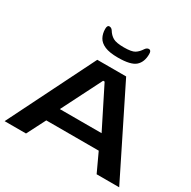

<svg xmlns="http://www.w3.org/2000/svg" viewBox="-174 -965 1130 1135"><g transform="rotate(30 391.0 -398.0)"><path d="M0 0 293 -588H490L782 0H628L569 -127H211L146 0ZM247 -225H532L395 -498H385ZM392 -660Q334 -660 301.5 -674Q269 -688 255.5 -713Q242 -738 242 -770Q242 -795 256.5 -795Q271 -795 280 -781Q295 -756 317.5 -743Q340 -730 392 -730Q445 -730 465.5 -743Q486 -756 502 -781Q513 -797 527.5 -796Q542 -795 542 -770Q542 -716 510.5 -688Q479 -660 392 -660Z"/></g></svg>

Font: Goldman
Style: Regular
Weight: 400
Designer: Jaikishan Patel
Version: Version 1.000; ttfautohint (v1.8.3)